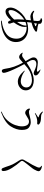

<svg xmlns="http://www.w3.org/2000/svg" viewBox="1538 -2402 924 4040"><g transform="rotate(90 2000.0 -382.0)"><path d="M865 -253Q865 -178 824.5 -113.5Q784 -49 700 -4.5Q616 40 489 55Q465 58 427 60Q413 60 413 53Q413 45 427 43Q595 21 694.5 -54.5Q794 -130 794 -267Q794 -333 762.5 -381Q731 -429 678.5 -454.5Q626 -480 563 -480Q550 -480 542 -479Q547 -456 547 -435Q547 -339 451 -209Q458 -179 465 -163Q478 -133 478 -117Q478 -103 470 -96Q462 -89 452 -89Q443 -89 435 -94.5Q427 -100 422 -109Q411 -130 405 -151Q352 -89 307 -62.5Q262 -36 227 -36Q182 -36 160.5 -64.5Q139 -93 139 -138Q139 -195 174 -259.5Q209 -324 268 -380Q327 -436 396 -469Q403 -533 408 -571Q348 -559 326 -559Q297 -559 261.5 -578Q226 -597 213 -617Q206 -628 206 -632Q206 -640 214 -640Q219 -640 224 -637Q269 -610 305 -610Q315 -610 347.5 -614.5Q380 -619 416 -627Q422 -675 422 -710Q422 -737 418 -745Q411 -759 399 -767Q387 -775 376 -777Q371 -778 365.5 -778.5Q360 -779 360 -781Q360 -791 376 -799Q392 -807 406 -807Q423 -807 446.5 -798.5Q470 -790 476 -778Q481 -769 481 -746Q481 -735 480 -729Q501 -720 541.5 -712Q582 -704 618 -701Q647 -698 647 -681Q647 -671 632 -659Q617 -647 582 -628Q543 -607 456 -583Q448 -521 445 -489Q514 -512 585 -512Q664 -512 727.5 -482Q791 -452 828 -393.5Q865 -335 865 -253ZM465 -639Q502 -650 522 -659Q525 -660 528.5 -663Q532 -666 532 -669Q532 -676 513 -682Q498 -687 477 -698L473 -676ZM518 -477Q479 -471 443 -456Q439 -411 439 -356Q439 -316 442 -280L454 -297Q519 -391 519 -460Q519 -472 518 -477ZM391 -217Q387 -250 387 -298Q387 -367 393 -431Q354 -405 330 -384Q269 -330 230.5 -265Q192 -200 192 -147Q192 -125 199.5 -112Q207 -99 223 -99Q251 -99 298 -132Q345 -165 391 -217Z M1881 -462Q1881 -415 1856.5 -377Q1832 -339 1790 -317Q1748 -295 1699 -295Q1644 -295 1589 -325.5Q1534 -356 1482 -416Q1467 -434 1467 -440Q1467 -443 1470 -443Q1473 -443 1480.5 -437Q1488 -431 1495 -426Q1538 -397 1591.5 -377Q1645 -357 1687 -357Q1746 -357 1783 -390Q1820 -423 1820 -473Q1820 -532 1776.5 -562Q1733 -592 1666 -592Q1606 -592 1538 -569Q1470 -546 1413 -502Q1385 -481 1329 -431Q1361 -375 1387 -321.5Q1413 -268 1437 -217Q1475 -135 1494 -79Q1513 -23 1513 1Q1513 18 1502 30Q1491 42 1473 42Q1450 42 1441 22.5Q1432 3 1427 -28Q1413 -130 1382.5 -217.5Q1352 -305 1299 -403Q1254 -361 1227 -341.5Q1200 -322 1180 -322Q1154 -322 1126.5 -343.5Q1099 -365 1091 -390Q1090 -393 1090 -397Q1090 -401 1092 -401Q1094 -401 1099 -397Q1115 -385 1141 -385Q1162 -385 1180 -395.5Q1198 -406 1224 -427L1248 -445L1267 -459Q1246 -498 1218 -542Q1188 -591 1188 -629Q1188 -668 1218 -692Q1248 -716 1298 -716Q1330 -716 1367 -710L1387 -706Q1447 -696 1464 -696Q1489 -696 1489 -709Q1489 -725 1460 -750Q1458 -752 1449.5 -758.5Q1441 -765 1441 -769Q1441 -772 1445 -772Q1454 -772 1477 -762Q1510 -747 1538.5 -722.5Q1567 -698 1567 -667Q1567 -649 1552 -639Q1537 -629 1520 -629Q1497 -629 1455 -650Q1380 -685 1323 -685Q1284 -685 1263 -666.5Q1242 -648 1242 -615Q1242 -586 1256.5 -555Q1271 -524 1298 -481Q1516 -630 1672 -630Q1729 -630 1776.5 -611Q1824 -592 1852.5 -554Q1881 -516 1881 -462Z M2359 -659Q2359 -664 2373 -673Q2386 -682 2406 -695Q2410 -697 2438 -715Q2450 -723 2450 -726Q2450 -732 2437 -736Q2436 -736 2418 -741.5Q2400 -747 2374 -765Q2348 -783 2332 -808Q2327 -815 2327 -819Q2327 -824 2331 -824Q2335 -824 2342 -819Q2351 -812 2370 -801Q2389 -790 2407 -787Q2426 -784 2453 -782.5Q2480 -781 2486 -781Q2516 -779 2542 -771Q2564 -764 2583 -751.5Q2602 -739 2602 -724Q2602 -715 2593.5 -708.5Q2585 -702 2574 -702Q2566 -702 2557.5 -703Q2549 -704 2541 -704Q2466 -704 2370 -656Q2366 -654 2364 -654Q2359 -654 2359 -659ZM2335 58Q2328 58 2328 54Q2328 47 2341 41Q2449 -2 2515.5 -79Q2582 -156 2610.5 -237Q2639 -318 2639 -378Q2639 -448 2613.5 -489Q2588 -530 2536 -530Q2511 -530 2486.5 -518Q2462 -506 2429 -484Q2404 -468 2386.5 -459Q2369 -450 2355 -450Q2331 -450 2310.5 -464Q2290 -478 2277.5 -498Q2265 -518 2265 -534Q2265 -553 2273 -553Q2278 -553 2284.5 -547.5Q2291 -542 2292 -541Q2308 -529 2335 -529Q2362 -529 2394 -538Q2426 -547 2430 -548Q2502 -567 2552 -567Q2609 -567 2661.5 -530.5Q2714 -494 2714 -379Q2714 -265 2639.5 -146.5Q2565 -28 2348 55Q2339 58 2335 58Z M3492 -42Q3461 -139 3440 -182.5Q3419 -226 3385 -279Q3380 -287 3363 -313Q3346 -339 3340 -354.5Q3334 -370 3334 -383Q3334 -400 3343.5 -421Q3353 -442 3376 -478Q3464 -620 3496 -701Q3506 -727 3506 -743Q3506 -760 3496 -770Q3490 -776 3478.5 -784Q3467 -792 3467 -796Q3467 -802 3480 -802Q3494 -802 3518 -793.5Q3542 -785 3561 -771Q3583 -755 3583 -731Q3583 -719 3575 -698Q3561 -664 3544.5 -636Q3528 -608 3494 -567Q3421 -478 3377 -415Q3366 -400 3366 -383Q3366 -367 3380 -351Q3448 -276 3513.5 -172.5Q3579 -69 3579 8Q3579 25 3572 36Q3565 47 3550 47Q3529 47 3518 25.5Q3507 4 3492 -42Z"/></g></svg>

Font: Shippori Mincho
Style: Regular
Weight: 400
Designer: FONTDASU
Foundry: FONTDASU / Google Inc. / but / Adobe
Version: Version 3.110; ttfautohint (v1.8.3)